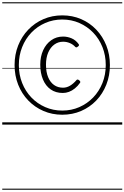

<svg xmlns="http://www.w3.org/2000/svg" viewBox="-20 -1111 1110 1712"><path d="M535 -88Q445 -88 367.5 -121.5Q290 -155 232 -215Q174 -275 142 -356Q110 -437 110 -531Q110 -625 142 -705.5Q174 -786 232 -846.5Q290 -907 367.5 -940.5Q445 -974 535 -974Q626 -974 703.5 -940.5Q781 -907 838.5 -846.5Q896 -786 928 -705.5Q960 -625 960 -531Q960 -437 928 -356Q896 -275 838.5 -215Q781 -155 703.5 -121.5Q626 -88 535 -88ZM535 -125Q617 -125 687.5 -156Q758 -187 811 -242Q864 -297 893.5 -371Q923 -445 923 -531Q923 -617 893.5 -691Q864 -765 811 -820Q758 -875 687.5 -906Q617 -937 535 -937Q454 -937 383 -906Q312 -875 259.5 -820Q207 -765 177.5 -691Q148 -617 148 -531Q148 -445 177.5 -371Q207 -297 259.5 -242Q312 -187 383 -156Q454 -125 535 -125ZM540 -282Q477 -282 432 -313.5Q387 -345 363 -402.5Q339 -460 339 -534Q339 -607 365 -663.5Q391 -720 437 -752.5Q483 -785 543 -785Q581 -785 618 -769.5Q655 -754 681 -718Q686 -711 684 -706Q682 -701 675 -696Q667 -689 661.5 -688.5Q656 -688 651 -693Q631 -715 602.5 -727Q574 -739 543 -739Q499 -739 464.5 -714Q430 -689 410 -643Q390 -597 390 -534Q390 -469 409 -423Q428 -377 462 -353Q496 -329 542 -329Q574 -329 604 -346.5Q634 -364 663 -398Q667 -403 674 -401.5Q681 -400 687 -394Q694 -389 695.5 -383.5Q697 -378 694 -373Q673 -343 647.5 -322.5Q622 -302 595 -292Q568 -282 540 -282ZM0 571H1070V581H0ZM0 -20H1070V0H0ZM0 -505H1070V-500H0ZM0 -1091H1070V-1081H0Z"/></svg>

Font: Playwrite PT Guides
Style: Regular
Weight: 400
Designer: Veronika Burian, José Scaglione
Foundry: TypeTogether
Version: Version 1.003